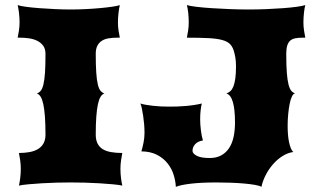

<svg xmlns="http://www.w3.org/2000/svg" viewBox="-20 -723 1209 748"><path d="M53.7 0Q56.6 -12.2 58.8 -29.5Q61 -46.9 61 -65.4Q61 -82.5 58.6 -98.9Q56.2 -115.2 53.7 -127Q75.7 -127 94.5 -130.4Q113.3 -133.8 127.2 -141.8Q141.1 -149.9 149.2 -163.8Q157.2 -177.7 157.2 -198.7Q157.2 -239.7 155 -269Q152.8 -298.3 148.7 -317.4Q144.5 -336.4 138.2 -346.4Q131.8 -356.4 123.5 -358.9Q132.3 -361.8 138.7 -369.4Q145 -377 149.2 -394Q153.3 -411.1 155.3 -439.7Q157.2 -468.3 157.2 -513.2Q157.2 -532.7 148.2 -544.9Q139.2 -557.1 124.8 -564.2Q110.4 -571.3 92.8 -573.7Q75.2 -576.2 58.1 -576.2H48.8Q51.3 -587.9 53.7 -603.3Q56.2 -618.7 56.2 -635.7Q56.2 -653.8 54 -672.4Q51.8 -690.9 48.8 -703.1Q58.1 -699.7 81.3 -696.5Q104.5 -693.4 133.8 -691.2Q163.1 -689 195.3 -687.5Q227.5 -686 255.4 -686Q283.7 -686 313.5 -687.5Q343.3 -689 369.6 -691.4Q396 -693.8 416.5 -696.8Q437 -699.7 446.8 -703.1Q443.8 -690.9 441.7 -672.4Q439.5 -653.8 439.5 -635.7Q439.5 -618.7 441.9 -603.3Q444.3 -587.9 446.8 -576.2H436.5Q418.5 -576.2 403.3 -573.7Q388.2 -571.3 377 -564.2Q365.7 -557.1 359.4 -544.9Q353 -532.7 353 -513.2Q353 -468.3 355 -439.7Q356.9 -411.1 361.1 -394Q365.2 -377 371.6 -369.4Q377.9 -361.8 386.7 -358.9Q378.4 -356.4 372.1 -346.4Q365.7 -336.4 361.6 -317.4Q357.4 -298.3 355.2 -269Q353 -239.7 353 -198.7Q353 -177.7 360.1 -163.8Q367.2 -149.9 380.4 -141.8Q393.6 -133.8 412.8 -130.4Q432.1 -127 456.5 -127Q454.1 -115.2 451.7 -98.9Q449.2 -82.5 449.2 -65.4Q449.2 -46.9 451.4 -29.5Q453.6 -12.2 456.5 0Q442.4 -2.9 418.7 -5.1Q395 -7.3 366.9 -9Q338.9 -10.7 309.6 -11.5Q280.3 -12.2 255.4 -12.2Q230.5 -12.2 200.9 -11.5Q171.4 -10.7 143.3 -9Q115.2 -7.3 91.3 -5.1Q67.4 -2.9 53.7 0ZM530.8 -133.3Q535.2 -147.9 539.1 -167Q543 -186 543 -205.6Q543 -221.7 541.5 -239.3Q540 -256.8 537.6 -272.7Q535.2 -288.6 532.5 -301.3Q529.8 -314 526.9 -319.8Q535.6 -316.9 548.3 -314.7Q561 -312.5 576.2 -310.8Q591.3 -309.1 607.4 -308.3Q623.5 -307.6 639.2 -307.6Q653.8 -307.6 670.4 -308.1Q687 -308.6 703.9 -310.1Q720.7 -311.5 736.8 -314Q752.9 -316.4 766.1 -319.8Q763.2 -306.6 761.5 -291.7Q759.8 -276.9 759.8 -258.3Q759.8 -248.5 760.5 -237.3Q761.2 -226.1 762.7 -215.1Q764.2 -204.1 766.1 -193.8Q768.1 -183.6 770.5 -175.8Q750 -172.4 740 -160.9Q730 -149.4 730 -135.3Q730 -125 746.3 -116.2Q762.7 -107.4 796.9 -107.4Q822.8 -107.4 841.3 -117.4Q859.9 -127.4 872.1 -145.5Q884.3 -163.6 889.9 -189.2Q895.5 -214.8 895.5 -246.6Q895.5 -296.9 887.2 -325.4Q878.9 -354 861.8 -358.9Q870.6 -361.8 877.4 -367.9Q884.3 -374 889.2 -386Q894 -397.9 896.7 -417Q899.4 -436 899.4 -464.4Q899.4 -484.9 896.7 -500Q894 -515.1 890.1 -527.3Q884.8 -543 874.8 -552.5Q864.7 -562 844.7 -567.4Q824.7 -572.8 791.7 -574.5Q758.8 -576.2 708 -576.2Q710.4 -587.9 712.9 -603.3Q715.3 -618.7 715.3 -635.7Q715.3 -653.8 713.4 -672.4Q711.4 -690.9 708 -703.1Q719.2 -699.7 745.1 -696.5Q771 -693.4 804.4 -691.2Q837.9 -689 875.7 -687.5Q913.6 -686 948.7 -686Q984.4 -686 1019 -687.5Q1053.7 -689 1083.3 -691.2Q1112.8 -693.4 1135.5 -696.5Q1158.2 -699.7 1169.4 -703.1Q1166 -690.9 1164.1 -672.4Q1162.1 -653.8 1162.1 -635.7Q1162.1 -618.7 1164.6 -603.3Q1167 -587.9 1169.4 -576.2H1159.7Q1142.1 -576.2 1129.9 -573.7Q1117.7 -571.3 1110.1 -564.2Q1102.5 -557.1 1098.9 -544.9Q1095.2 -532.7 1095.2 -513.2Q1095.2 -468.3 1097.4 -439.7Q1099.6 -411.1 1104 -394Q1108.4 -377 1114.7 -369.4Q1121.1 -361.8 1129.9 -358.9Q1123 -358.9 1117.7 -347.9Q1112.3 -336.9 1108.6 -319.1Q1105 -301.3 1102.8 -278.8Q1100.6 -256.3 1100.6 -233.9Q1100.6 -216.3 1101.8 -200Q1103 -183.6 1106 -169.7Q1108.9 -155.8 1113 -145.5Q1117.2 -135.3 1123 -130.9Q1101.1 -127.9 1080.6 -115Q1060.1 -102.1 1043.5 -83Q1026.9 -64 1015.1 -41Q1003.4 -18.1 998.5 4.9Q991.7 0.5 973.4 -2.7Q955.1 -5.9 930.4 -8.1Q905.8 -10.3 877.4 -11.2Q849.1 -12.2 822.8 -12.2Q765.1 -12.2 724.9 -7.6Q684.6 -2.9 665 4.9Q664.1 -17.1 656.7 -41.3Q649.4 -65.4 633.5 -85.7Q617.7 -106 592.5 -119.4Q567.4 -132.8 530.8 -133.3Z"/></svg>

Font: Arbutus
Style: Regular
Weight: 400
Designer: Karolina Lach
Foundry: Sorkin Type Co.
Version: Version 1.002